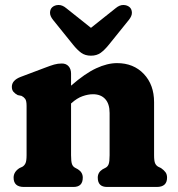

<svg xmlns="http://www.w3.org/2000/svg" viewBox="-20 -742 706 762"><path d="M262 -450V-402Q317.5 -450.5 361.8 -471Q406 -491.5 444.5 -491.5Q510 -491.5 550.8 -448.5Q591.5 -405.5 591.5 -336.5V-126Q591.5 -102.5 595.8 -93.5Q600 -84.5 608.5 -80L619 -75Q630.5 -67 636.8 -58.5Q643 -50 643 -37Q643 0 602 0H405Q368 0 368 -37Q368 -58 387 -70L398.5 -76Q407.5 -80.5 411.2 -90.5Q415 -100.5 415 -126V-293.5Q415 -330 397.5 -349Q380 -368 349 -368Q329.5 -368 307.5 -360.2Q285.5 -352.5 263.5 -332.5L262 -331.5V-126Q262 -100.5 265.8 -90.5Q269.5 -80.5 278.5 -76L289.5 -70Q308.5 -58 308.5 -37Q308.5 0 271.5 0H75Q34 0 34 -37Q34 -60 57.5 -75L68.5 -80Q76.5 -84.5 81 -93.8Q85.5 -103 85.5 -126V-321.5Q85.5 -342 80 -349.5Q74.5 -357 65.5 -361.5L50.5 -364.5Q40 -370 33.5 -377.5Q27 -385 27 -397.5Q27 -423.5 62.5 -437L158 -473Q180 -481.5 194.8 -485.8Q209.5 -490 225.5 -490Q242.5 -490 252.2 -479Q262 -468 262 -450ZM412 -564.5Q395.5 -544 379.8 -532.5Q364 -521 341 -521Q318 -521 302.2 -532.5Q286.5 -544 270 -564.5L191 -662.5Q178 -678.5 178.5 -692Q179 -705.5 187 -713Q197 -722 212.2 -722.2Q227.5 -722.5 243 -709.5L341 -631.5L439 -709.5Q454.5 -722.5 469.8 -722.2Q485 -722 495 -713Q503 -705.5 503.5 -692Q504 -678.5 491 -662.5Z"/></svg>

Font: Fraunces 9pt SuperSoft
Style: Bold
Weight: 700
Version: Version 1.000;[b76b70a41]